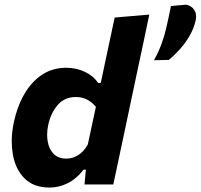

<svg xmlns="http://www.w3.org/2000/svg" viewBox="-20 -810 881 843"><path d="M197.5 13.5Q128 13.5 88 -26.5Q48 -66.5 36.5 -131.5Q31.5 -159.5 31.5 -189Q31.5 -229 40.5 -272Q55.5 -343 87 -397.2Q118.5 -451.5 164.8 -482Q211 -512.5 270.5 -512.5Q315 -512.5 352.8 -494.5Q390.5 -476.5 410.5 -446H422.5L432.5 -493.5Q445.5 -554 458 -613.5Q470.5 -672.5 483.5 -733L635.5 -746Q623 -687 610 -624.5Q596.5 -562 582 -493.5L523.5 -216.5Q510 -153 499.5 -103.5Q489 -53.5 477.5 0H351L357 -65H347Q315 -24 276.5 -5.2Q238 13.5 197.5 13.5ZM271.5 -113.5Q298.5 -113.5 323.2 -128.8Q348 -144 365.5 -175.5L401 -341Q385.5 -360 363.8 -372Q342 -384 313 -384Q263 -384 232.8 -348.5Q202.5 -313 191.5 -260.5Q187 -239 187 -218.5Q187 -203.5 189.5 -189Q195 -155.5 215.5 -134.5Q236 -113.5 271.5 -113.5ZM656 -545.5Q676 -581 689.8 -619.2Q703.5 -657.5 710.5 -689.5Q715.5 -713 721 -737Q726 -760.5 730.5 -783.5L797 -789.5Q820 -785.5 832.5 -767Q841 -754.5 841 -737.5Q841 -729 839 -720Q831 -684.5 812 -652Q793 -619.5 768.5 -592.5Q744 -565.5 721 -547Z"/></svg>

Font: Heraclito
Style: Bold Italic
Weight: 700
Italic angle: -12°
Designer: Kostas Bartsokas (font) & Cristiano Sobral (main changes)
Foundry: Kostas Bartsokas (font) & Cristiano Sobral (main changes)
Version: Version 1.00;July 8, 2020;FontCreator 13.0.0.2655 64-bit